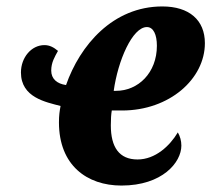

<svg xmlns="http://www.w3.org/2000/svg" viewBox="-20 -566 656 596"><path d="M357 10C484 10 543 -62 543 -114C543 -129 539 -143 532 -155C507 -113 462 -71 407 -71C350 -71 324 -109 324 -177C324 -197 325 -211 327 -223H359C506 -223 616 -321 616 -432C616 -504 567 -546 484 -546C330 -546 228 -425 185 -302C157 -306 139 -321 139 -347C139 -372 150 -390 160 -408C147 -419 134 -426 118 -426C77 -426 45 -387 45 -341C45 -263 123 -249 168 -237C165 -221 163 -208 163 -186C163 -53 250 10 357 10ZM340 -284H333C346 -378 391 -482 436 -482C456 -482 467 -459 467 -424C467 -340 409 -284 340 -284Z"/></svg>

Font: Noto Serif ExtraCondensed Black
Style: Italic
Weight: 900
Width: 2
Italic angle: -12°
Designer: Monotype Design Team
Foundry: Monotype Imaging Inc.
Version: Version 2.014